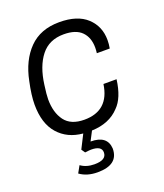

<svg xmlns="http://www.w3.org/2000/svg" viewBox="-138 -633 799 936"><g transform="rotate(-20 261.0 -165.0)"><path d="M207 211Q152 211 115 184L135 148Q164 169 206 169Q268 169 268 130Q268 96 214 96Q205 96 182 99L169 80L205 9Q125 2 77.5 -52Q30 -106 30 -204Q30 -252 45 -321Q65 -422 123.5 -481.5Q182 -541 280 -541Q374 -541 423 -495.5Q472 -450 472 -379Q472 -357 468 -336H401Q403 -351 403 -365Q403 -417 373 -447.5Q343 -478 280 -478Q204 -478 162 -424.5Q120 -371 108 -279Q101 -229 101 -206Q101 -137 132.5 -94.5Q164 -52 234 -52Q361 -52 380 -184H448Q436 -91 393 -49Q341 7 250 10L225 58Q311 58 315 127Q315 211 207 211Z"/></g></svg>

Font: Tanohe Sans
Style: Italic
Weight: 400
Designer: Village Type and Design LLC & Cristiano Sobral
Foundry: Cooper Hewitt Smithsonian Design Museum
Version: Version 1.00;September 29, 2021;FontCreator 13.0.0.2655 64-b